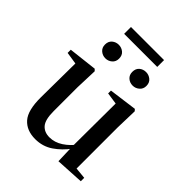

<svg xmlns="http://www.w3.org/2000/svg" viewBox="-243 -1002 1153 1153"><g transform="rotate(45 333.5 -425.5)"><path d="M213 -625Q189 -625 171 -640.5Q153 -656 153 -682Q153 -710 171 -725Q189 -740 213 -740Q237 -740 255 -725Q273 -710 273 -682Q273 -656 255 -640.5Q237 -625 213 -625ZM445 -625Q420 -625 402.5 -640.5Q385 -656 385 -682Q385 -710 402.5 -725Q420 -740 445 -740Q468 -740 486.5 -725Q505 -710 505 -682Q505 -656 486.5 -640.5Q468 -625 445 -625ZM189 -809V-867H470V-809ZM258 16Q185 16 144.5 -29.5Q104 -75 105 -187L108 -492L134 -472L30 -488V-515L212 -536L223 -525L218 -385V-181Q218 -109 242.5 -80.5Q267 -52 311 -52Q355 -52 395.5 -78.5Q436 -105 468 -149L497 -103H458Q420 -51 370.5 -17.5Q321 16 258 16ZM451 11 447 -111V-113L449 -477L374 -488V-512L553 -536L563 -525L559 -385V-35L631 -28V1Z"/></g></svg>

Font: Noto Serif KR SemiBold
Style: Regular
Weight: 600
Designer: Ryoko NISHIZUKA 西塚涼子 (kana & ideographs); Frank Grießhammer (Latin, Greek & Cyrillic); Wenlong ZHANG 张文龙 (bopomofo); San
Foundry: Adobe
Version: Version 2.003-H1;hotconv 1.1.1;makeotfexe 2.6.0